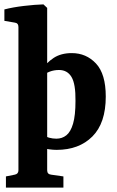

<svg xmlns="http://www.w3.org/2000/svg" viewBox="-26 -675 532 875"><path d="M232 8Q216 8 198.5 5.5Q181 3 163 -1L169 -66Q181 -52 197.5 -47.5Q214 -43 231 -43Q257 -43 276.5 -58.5Q296 -74 307 -111.5Q318 -149 318 -215Q319 -292 300 -324Q281 -356 243 -356Q220 -356 200.5 -348.5Q181 -341 173 -331L162 -354Q185 -389 218.5 -411Q252 -433 301 -433Q367 -433 411.5 -385.5Q456 -338 456 -235Q456 -114 395 -53Q334 8 232 8ZM189 -639V101Q189 119 207 121L263 129V180H1V129L41 121Q58 118 58 101V-552Q58 -570 41 -572L-6 -580V-632Q32 -642 83 -648Q134 -654 172 -655Z"/></svg>

Font: Yrsa
Style: Regular
Weight: 400
Designer: Anna Giedrys (Yrsa+Rasa design), David Brezina (Yrsa art-direction, Rasa art-direction, design)
Foundry: Rosetta Type Foundry
Version: Version 2.004